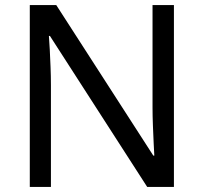

<svg xmlns="http://www.w3.org/2000/svg" viewBox="-20 -734 800 754"><path d="M663 0H558L176 -593H172Q174 -570 175.5 -538.5Q177 -507 178.5 -471.5Q180 -436 180 -399V0H97V-714H201L582 -123H586Q585 -139 583.5 -171Q582 -203 580.5 -241Q579 -279 579 -311V-714H663Z"/></svg>

Font: hexlkorean05
Style: Book
Weight: 400
Designer: Jelle Bosma - Monotype Design Team
Foundry: Monotype Imaging Inc.
Version: Version 2.003